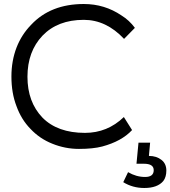

<svg xmlns="http://www.w3.org/2000/svg" viewBox="-20 -733 850 958"><path d="M404 -70Q516 -70 598 -149L639 -84Q587 -28 490 -2Q444 10 374 10Q305 10 241 -16Q178 -41 132 -90Q86 -137 62 -204Q37 -269 37 -351Q37 -430 63 -497Q88 -561 136 -610Q233 -713 398 -713Q502 -713 586 -656Q625 -632 653 -594L599 -539Q510 -634 398 -634Q268 -634 192 -555Q117 -476 117 -350Q117 -224 192 -146Q267 -70 404 -70ZM747 116Q747 84 698 84H661L671 -21H729L723 45Q761 45 786 65Q810 84 810 118Q810 150 795 170Q766 205 700 205Q642 205 595 176L619 126Q660 150 704 150Q747 150 747 116Z"/></svg>

Font: Rilu
Style: Regular
Weight: 500
Designer: Alí Sinisterra
Foundry: Alí Sinisterra
Version: 0.1